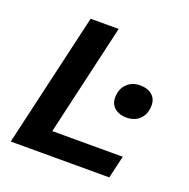

<svg xmlns="http://www.w3.org/2000/svg" viewBox="-119 -774 873 888"><g transform="rotate(20 317.0 -330.0)"><path d="M190 -111H537L511 0H26L179 -660H317ZM490 -287Q455 -287 432.5 -305.5Q410 -324 410 -356Q410 -398 435 -423.5Q460 -449 501 -449Q537 -449 559 -430.5Q581 -412 581 -380Q581 -337 556 -312Q531 -287 490 -287Z"/></g></svg>

Font: Work Sans SemiBold
Style: Italic
Weight: 600
Italic angle: -13°
Designer: Wei Huang
Foundry: Wei Huang
Version: Version 2.012; ttfautohint (v1.8.3)